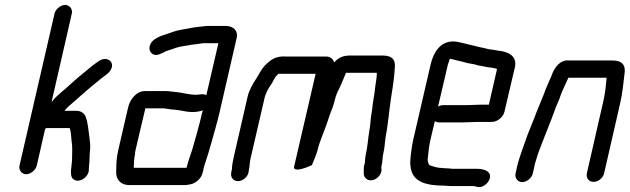

<svg xmlns="http://www.w3.org/2000/svg" viewBox="-20 -710 2552 778"><path d="M244 -690C226 -690 205 -673 201 -655L59 -39C55 -21 68 -4 86 -4C104 -4 125 -21 129 -39L163 -188C164 -189 167 -190 168 -191H262C263 -190 263 -188 264 -186C269 -169 268 -150 271 -131C274 -112 272 -88 272 -67C272 -38 259 1 277 16C299 34 337 10 340 -19C340 -26 340 -31 341 -41C344 -62 342 -82 345 -103C347 -120 344 -141 342 -156C338 -186 336 -215 326 -240C318 -254 306 -261 289 -261H241C246 -268 249 -270 258 -279C292 -308 323 -337 356 -364L390 -392C405 -404 425 -414 432 -434C442 -463 411 -483 381 -463C371 -456 362 -450 352 -442L317 -413C302 -401 283 -385 269 -372C248 -351 210 -324 192 -300L189 -297L271 -655C275 -673 262 -690 244 -690Z M527 -85C527 -90 528 -96 529 -101L569 -271H638C643 -271 646 -271 651 -270L671 -267C678 -266 684 -266 692 -265C716 -263 734 -256 758 -256C774 -256 789 -258 802 -263L799 -253C788 -204 772 -149 759 -104C751 -79 742 -56 736 -30H523C522 -31 522 -31 522 -32C523 -47 523 -67 527 -85ZM774 -326C747 -326 721 -334 695 -337L675 -339C667 -340 660 -341 653 -341H567C535 -341 507 -310 499 -274L459 -101C452 -71 451 -43 451 -18C448 15 467 40 505 40H733C738 39 744 38 751 37C771 34 795 14 800 -7C803 -14 804 -21 805 -27C806 -32 807 -38 810 -45C821 -79 829 -103 839 -140C848 -173 861 -217 869 -252L939 -556C946 -585 926 -605 894 -605H824C817 -605 808 -604 801 -603C784 -601 761 -599 745 -595C723 -591 701 -588 681 -581C652 -569 603 -562 589 -530C580 -509 590 -492 606 -488C618 -485 631 -492 642 -497C656 -506 676 -509 692 -516C713 -523 735 -524 757 -529L776 -531C787 -532 797 -535 808 -535H865L816 -324C804 -332 791 -326 774 -326Z M1459 -53 1456 -41C1454 -34 1454 -26 1454 -17V-7C1454 2 1458 10 1465 15C1488 32 1525 8 1526 -22L1525 -32C1525 -37 1527 -40 1527 -42C1528 -47 1529 -51 1529 -56C1531 -65 1530 -76 1533 -87C1539 -112 1539 -132 1543 -158L1548 -186C1552 -214 1556 -245 1559 -273C1565 -324 1577 -380 1579 -427C1585 -467 1571 -485 1530 -485H1399C1370 -485 1352 -477 1334 -457C1329 -473 1317 -481 1301 -481H1139C1098 -484 1076 -468 1053 -444C1041 -431 1036 -421 1027 -406L1018 -391C1004 -369 990 -347 983 -317L927 -73C923 -56 920 -39 920 -26L917 -11C913 8 925 24 944 24C963 24 983 8 987 -11L988 -18C992 -37 991 -51 996 -71L1053 -317C1055 -325 1060 -334 1062 -340C1068 -354 1083 -372 1089 -386C1095 -398 1100 -403 1108 -411H1259L1172 -36C1169 -25 1178 -22 1189 -23C1208 -25 1228 -34 1244 -41C1252 -62 1260 -78 1266 -99C1277 -145 1297 -183 1311 -229C1317 -250 1327 -269 1333 -291C1337 -308 1342 -325 1348 -338C1361 -362 1371 -390 1382 -415H1507C1507 -397 1503 -376 1500 -355C1498 -328 1490 -295 1488 -267L1484 -241C1481 -225 1481 -201 1477 -183C1471 -148 1470 -117 1462 -83C1461 -75 1458 -59 1459 -53Z M1870 -284H1776C1769 -284 1762 -282 1755 -278L1795 -449C1796 -452 1798 -457 1800 -463C1801 -466 1801 -469 1803 -472C1806 -471 1808 -471 1809 -471L1828 -466C1843 -463 1862 -458 1876 -454C1890 -452 1907 -449 1917 -445C1931 -443 1941 -441 1954 -438L1971 -436C1978 -435 1989 -433 1994 -430L1961 -286H1932C1919 -286 1885 -284 1870 -284ZM1916 -216H1970C1992 -214 2019 -234 2024 -257L2067 -440C2075 -484 2039 -501 1997 -505L1980 -508L1965 -510C1952 -512 1942 -516 1928 -518C1905 -524 1880 -530 1858 -535C1843 -538 1833 -542 1816 -542C1765 -542 1737 -500 1725 -449L1654 -142C1651 -130 1650 -119 1648 -108C1643 -72 1639 -43 1647 -18C1660 27 1708 42 1775 42C1785 42 1795 44 1806 44H1898C1905 44 1907 46 1912 47C1932 53 1953 37 1961 22C1979 -13 1944 -26 1914 -26H1812C1805 -27 1798 -28 1791 -28C1786 -28 1782 -28 1776 -29C1753 -29 1736 -35 1720 -41C1715 -47 1711 -61 1714 -72C1716 -95 1718 -116 1724 -143L1742 -219C1747 -216 1752 -214 1759 -214H1853C1868 -214 1903 -216 1916 -216Z M2139 -7 2145 -34C2146 -39 2147 -47 2151 -58C2154 -69 2157 -78 2160 -87C2183 -150 2211 -215 2233 -277C2240 -294 2246 -305 2251 -322C2260 -347 2273 -371 2283 -395H2438L2436 -375C2434 -349 2430 -322 2423 -292L2358 -8C2354 11 2366 27 2385 27C2404 27 2424 11 2428 -8L2493 -292C2502 -331 2506 -371 2510 -406C2517 -445 2503 -465 2461 -465H2285C2252 -468 2230 -441 2218 -412C2217 -409 2216 -406 2214 -401C2204 -378 2192 -353 2184 -329C2176 -308 2164 -282 2155 -258C2143 -225 2130 -196 2117 -162C2103 -120 2086 -80 2075 -34L2069 -7C2065 11 2078 28 2096 28C2114 28 2135 11 2139 -7Z"/></svg>

Font: Electronic
Style: BdIt
Weight: 700
Version: Version 1.011